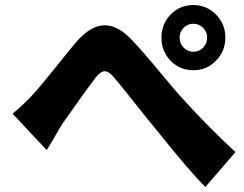

<svg xmlns="http://www.w3.org/2000/svg" viewBox="-20 -748 966 760"><path d="M793 -8Q731 -69 604 -228Q601 -232 599 -234Q574 -264 520 -332Q455 -414 430 -443Q409 -467 393 -466Q377 -465 358 -440Q307 -373 227 -258Q215 -240 193 -200Q173 -167 165 -154L97 -226L30 -298Q77 -337 115 -379Q136 -402 199 -480Q255 -550 282 -582Q335 -643 386.5 -647.5Q438 -652 492 -600Q536 -556 626 -447Q669 -395 687 -375Q798 -251 912 -146ZM745 -470Q692 -470 655.5 -507.5Q619 -545 619 -599Q619 -653 655.5 -690.5Q692 -728 745 -728Q798 -728 835 -690.5Q872 -653 872 -599Q872 -545 835 -508Q799 -470 745 -470ZM745 -543Q768 -543 784 -559.5Q800 -576 800 -599Q800 -622 784 -638Q768 -654 745 -654Q723 -654 707 -638Q691 -622 691 -599Q691 -576 707 -559.5Q723 -543 745 -543Z"/></svg>

Font: GenSekiGothic TW H
Style: Regular
Weight: 900
Version: Version 1.501;PS 1;hotconv 16.6.51;makeotf.lib2.5.65220